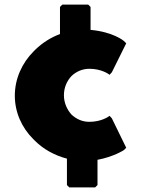

<svg xmlns="http://www.w3.org/2000/svg" viewBox="-20 -668 608 829"><path d="M371 -539V-638L361 -648H249L239 -638V-521C201 -507 164 -484 133 -454L125 -446C75 -396 44 -328 44 -255C44 -183 74 -117 123 -68L130 -61C168 -23 216 3 269 17V131L279 141H391L401 131V22C471 9 515 -20 515 -20L525 -30L463 -157L453 -168L449 -165C449 -165 418 -142 366 -142C336 -142 311 -153 289 -173C270 -194 256 -223 256 -257C256 -290 269 -319 289 -340C309 -359 336 -371 366 -371C418 -371 449 -348 449 -348L453 -345L463 -356L525 -481L515 -491C514 -492 469 -530 371 -539Z"/></svg>

Font: Hussar Woodtype
Style: Ultra
Weight: 900
Foundry: Cannot Into Space Fonts
Version: Version 1.07